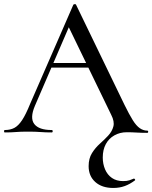

<svg xmlns="http://www.w3.org/2000/svg" viewBox="-25 -656 754 951"><path d="M536 275Q480 275 447 245.5Q414 216 414 167Q414 129 430.5 102.5Q447 76 470 55.5Q493 35 511.5 15Q530 -5 536.5 -29.5Q543 -54 526 -87L310 -533L343 -584L148 -132Q122 -71 145 -41.5Q168 -12 231 -12Q236 -12 236 -6Q236 0 231 0Q201 0 176 -2Q151 -4 113 -4Q76 -4 53.5 -2Q31 0 -1 0Q-5 0 -5 -6Q-5 -12 -1 -12Q26 -12 46 -22.5Q66 -33 84.5 -61Q103 -89 124 -141L338 -632Q339 -635 345 -635.5Q351 -636 352 -632L592 -136Q615 -89 632.5 -61Q650 -33 667.5 -21Q685 -9 704 -9Q709 -9 709 -3.5Q709 2 704 2Q674 2 651 0.5Q628 -1 603 -1Q569 -1 541.5 14.5Q514 30 499 58Q484 86 484 124Q484 156 495.5 183Q507 210 529.5 225.5Q552 241 585 241Q604 241 616 237Q628 233 637 229Q639 227 642.5 231Q646 235 644 237Q619 256 593 265.5Q567 275 536 275ZM216 -321 231 -344H437L444 -321Z"/></svg>

Font: Cormorant Medium
Style: Regular
Weight: 500
Designer: Christian Thalmann (Catharsis Fonts)
Foundry: Catharsis Fonts
Version: Version 4.000